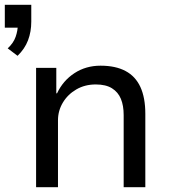

<svg xmlns="http://www.w3.org/2000/svg" viewBox="-22 -778 715 798"><path d="M51 -546 10 -577Q34 -599 43 -625Q52 -651 52 -675L70 -663H-2V-758H108V-688Q108 -646 94.5 -610.5Q81 -575 51 -546ZM128 0V-496H212V-390H215Q240 -443 287.5 -474Q335 -505 396 -505Q458 -505 499.5 -483Q541 -461 561.5 -416.5Q582 -372 582 -305V0H492V-300Q492 -339 480.5 -367Q469 -395 443.5 -411Q418 -427 376 -427Q331 -427 295.5 -406.5Q260 -386 239.5 -352Q219 -318 219 -278V0Z"/></svg>

Font: Nunito Sans 7pt
Style: Regular
Weight: 400
Designer: Vernon Adams
Foundry: Vernon Adams
Version: Version 3.101;gftools[0.9.27]